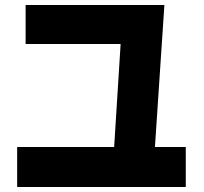

<svg xmlns="http://www.w3.org/2000/svg" viewBox="-20 -711 819 772"><path d="M49 41H727V-120H603L641 -691H83V-534H465L439 -120H49Z"/></svg>

Font: コーポレート・ロゴ ver3 Bold
Style: Regular
Weight: 700
Designer: [KANA_main] LOGOTYPE.JP [Source Han Sans] Ryoko NISHIZUKA 西塚涼子 (kana, bopomofo & ideographs); Paul D. Hunt (Latin, Greek
Version: Version 12.001;FEAKit 1.0